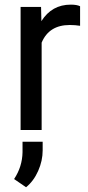

<svg xmlns="http://www.w3.org/2000/svg" viewBox="-20 -558 378 824"><path d="M323.7 -447.3V-531.2C314.6 -535.8 301.3 -538.1 283.7 -538.1C229.3 -538.1 187.3 -514.5 157.7 -467.3L156.2 -528.3H68.4V0H158.7V-375C179.9 -425.5 220.1 -450.7 279.3 -450.7C295.2 -450.7 310.1 -449.5 323.7 -447.3ZM91.8 245.6C113.6 228 130.9 204.7 143.8 175.5C156.7 146.4 163.1 117 163.1 87.4V50.3H76.7V95.2C76 136.6 64 175 40.5 210.4Z"/></svg>

Font: Roboto1
Style: rg
Weight: 400
Designer: Google
Version: Version 2.137; 2017